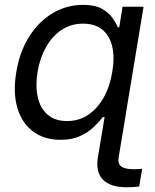

<svg xmlns="http://www.w3.org/2000/svg" viewBox="-20 -567 643 794"><path d="M504.4 207.5Q436.5 207.5 405.8 176Q375 144.5 384.8 83.5L414.1 -92.3H500L470.7 83.5Q466.3 109.9 481.4 121.3Q496.6 132.8 534.2 132.8Q540.5 132.8 550.3 132.3Q560.1 131.8 567.9 130.9L555.7 204.1Q547.4 205.6 533.9 206.5Q520.5 207.5 504.4 207.5ZM230.5 11.2Q162.6 11.2 116.5 -23.4Q70.3 -58.1 51.8 -121.1Q33.2 -184.1 47.4 -269Q61.5 -354 101.1 -416.3Q140.6 -478.5 198.2 -512.7Q255.9 -546.9 323.7 -546.9Q372.1 -546.9 400.6 -531.2Q429.2 -515.6 444.3 -494.1Q459.5 -472.7 467.3 -454.1H473.1L486.8 -539.1H573.7L484.4 0H399.9L413.6 -83H405.3Q390.6 -64 367.9 -42Q345.2 -20 311.5 -4.4Q277.8 11.2 230.5 11.2ZM257.3 -66.4Q306.6 -66.4 345 -92.3Q383.3 -118.2 408.9 -163.8Q434.6 -209.5 444.3 -269.5Q454.6 -329.6 444.1 -374.5Q433.6 -419.4 403.3 -444.3Q373 -469.2 323.7 -469.2Q273.4 -469.2 234.4 -443.1Q195.3 -417 170.2 -372.1Q145 -327.1 135.3 -269.5Q126 -210.9 136.2 -165Q146.5 -119.1 177 -92.8Q207.5 -66.4 257.3 -66.4Z"/></svg>

Font: Inter 18pt
Style: Italic
Weight: 400
Italic angle: -9.3988°
Designer: Rasmus Andersson
Foundry: rsms
Version: Version 4.001;git-66647c0bb